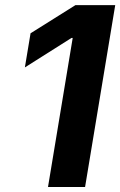

<svg xmlns="http://www.w3.org/2000/svg" viewBox="-20 -748 481 768"><path d="M440.9 -727.5 320.3 0H172L270.8 -596.2H265.9L79.5 -478.3L102.2 -614.8L281.8 -727.5Z"/></svg>

Font: Inter
Style: Italic
Weight: 400
Italic angle: -9.3988°
Designer: Rasmus Andersson
Foundry: rsms
Version: Version 4.001;git-66647c0bb